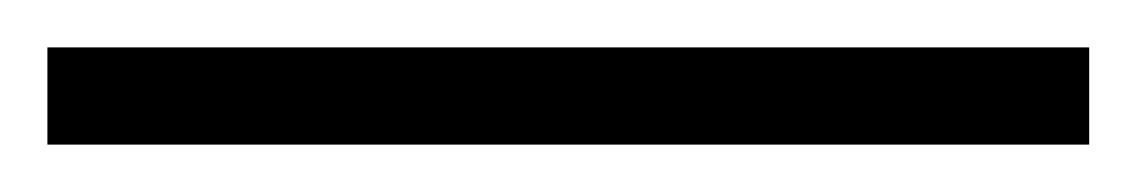

<svg xmlns="http://www.w3.org/2000/svg" viewBox="-20 -20 479 81"><path d="M439.5 0V41H0V0Z"/></svg>

Font: Inter 28pt ExtraLight
Style: Regular
Weight: 250
Designer: Rasmus Andersson
Foundry: rsms
Version: Version 4.001;git-66647c0bb